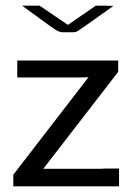

<svg xmlns="http://www.w3.org/2000/svg" viewBox="-20 -659 475 679"><path d="M58 -639H120L220 -571L319 -639H354L381 -638Q258 -550 251 -547Q246 -545 238 -545H202Q191 -545 178.5 -552.5Q166 -560 113 -599Q80 -623 58 -639ZM27 0V-41L293 -386L263 -385H41V-445H398V-405L133 -62H334L355 -63H401V0Z"/></svg>

Font: CMU Sans Serif
Style: Medium
Weight: 500
Version: Version 0.7.0